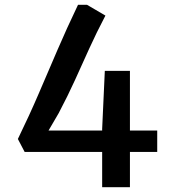

<svg xmlns="http://www.w3.org/2000/svg" viewBox="-20 -775 715 795"><path d="M82 -146 54 -199.5Q101.5 -297 140.2 -387.2Q179 -477.5 217.8 -567.8Q256.5 -658 303 -755H340.5L416.5 -710.5Q379 -639 349.5 -573.8Q320 -508.5 290.5 -443.5Q261 -378.5 223 -306.5L181 -234.5H403V-241.5L414 -481.5H518V-234.5H631V-146H518V0H403V-146Z"/></svg>

Font: Merriweather Sans
Style: Regular
Weight: 400
Designer: Eben Sorkin
Foundry: Eben Sorkin
Version: Version 1.008; ttfautohint (v1.7.19-72a1) -l 8 -r 50 -G 200 